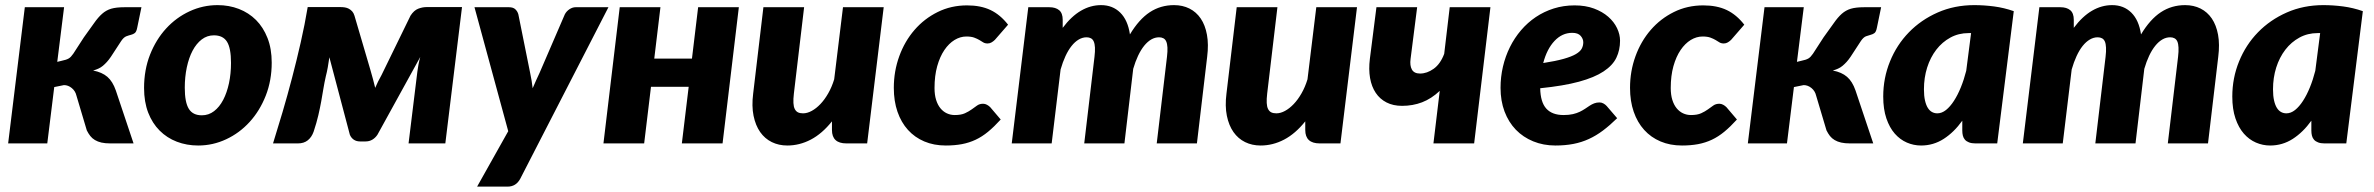

<svg xmlns="http://www.w3.org/2000/svg" viewBox="-20 -546 9039 731"><path d="M299.5 -404Q323 -436 338.2 -458Q353.5 -480 368.8 -493.5Q384 -507 403.2 -512.8Q422.5 -518.5 454.5 -518.5H518.5L502.5 -441Q499.5 -425 493.2 -420.2Q487 -415.5 478.8 -413.5Q470.5 -411.5 460.8 -407.8Q451 -404 441.5 -390L402 -329.5Q394.5 -318.5 387 -310.2Q379.5 -302 371.8 -295.5Q364 -289 354.8 -284.8Q345.5 -280.5 334.5 -277.5Q368.5 -271 388.8 -253.5Q409 -236 421 -201.5L488.5 0H400Q380.5 0 366.2 -3.2Q352 -6.5 341.5 -12.8Q331 -19 323.8 -28.2Q316.5 -37.5 310.5 -49.5L271 -182Q267 -199.5 253.2 -210.8Q239.5 -222 223.5 -222L186.5 -214.5L160 0H11L74.5 -518.5H224L198 -310.5L214.5 -314.5Q224 -316.5 230.2 -318.5Q236.5 -320.5 241.2 -323.2Q246 -326 250 -330.2Q254 -334.5 259 -341.5Z M748.5 -107Q774.5 -107 795 -122.8Q815.5 -138.5 829.8 -165.8Q844 -193 851.8 -229.2Q859.5 -265.5 859.5 -306.5Q859.5 -363 844.2 -387.2Q829 -411.5 794.5 -411.5Q768.5 -411.5 748 -395.8Q727.5 -380 713.2 -353Q699 -326 691.2 -289.5Q683.5 -253 683.5 -212Q683.5 -156.5 698.8 -131.8Q714 -107 748.5 -107ZM734.5 8Q691 8 653.2 -6.5Q615.5 -21 587.8 -48.8Q560 -76.5 544.2 -117.2Q528.5 -158 528.5 -211Q528.5 -280 551.2 -337.8Q574 -395.5 612.5 -437.5Q651 -479.5 701.8 -503Q752.5 -526.5 808.5 -526.5Q852 -526.5 889.5 -512Q927 -497.5 954.8 -469.8Q982.5 -442 998.5 -401.2Q1014.5 -360.5 1014.5 -307.5Q1014.5 -239.5 991.8 -181.8Q969 -124 930.5 -81.8Q892 -39.5 841.2 -15.8Q790.5 8 734.5 8Z M1739 -519 1675.5 0H1535.5L1569 -273Q1570.5 -285.5 1573.2 -300Q1576 -314.5 1580 -329L1417 -33Q1409 -21 1397.5 -14.2Q1386 -7.5 1372 -7.5H1350.5Q1337 -7.5 1327 -14.2Q1317 -21 1312 -33L1234 -328Q1231.5 -309.5 1228 -290Q1224.5 -270.5 1220.5 -255.5Q1215 -231 1211.2 -208Q1207.5 -185 1203 -160.2Q1198.5 -135.5 1192 -107.2Q1185.5 -79 1174 -44.5Q1166.5 -23.5 1151.8 -11.8Q1137 0 1114.5 0H1019.5Q1037 -56 1055.8 -119.5Q1074.5 -183 1092 -249.8Q1109.5 -316.5 1125 -384.8Q1140.5 -453 1151.5 -519H1277Q1284.5 -519 1292.8 -517.8Q1301 -516.5 1308 -512.8Q1315 -509 1320.8 -502.8Q1326.5 -496.5 1329.5 -486.5L1390 -280.5Q1395.5 -261.5 1400.2 -244.2Q1405 -227 1408.5 -211.5Q1418 -234.5 1432.5 -260L1543 -486.5Q1556 -506.5 1572.2 -512.8Q1588.5 -519 1603.5 -519Z M2296.5 -518.5 1960.5 135Q1944.5 164.5 1912.5 164.5H1796.5L1915 -46.5L1786.5 -518.5H1917.5Q1934 -518.5 1942.2 -510.5Q1950.5 -502.5 1953.5 -491.5L1998.5 -268Q2001.5 -253.5 2004 -239Q2006.5 -224.5 2008 -210Q2014.5 -225 2021 -239.8Q2027.5 -254.5 2034.5 -269L2130.5 -491.5Q2136.5 -503 2148 -510.8Q2159.5 -518.5 2171.5 -518.5Z M2793 -518.5 2731 0H2576L2602 -215.5H2458.5L2432.5 0H2277.5L2339.5 -518.5H2494.5L2471 -323H2614.5L2638 -518.5Z M3344.5 -518.5 3281.5 0H3202.5Q3147.5 0 3147.5 -51V-84Q3110 -37 3067 -14.5Q3024 8 2977.5 8Q2945 8 2918.5 -5Q2892 -18 2874.2 -43.2Q2856.5 -68.5 2849 -105.2Q2841.5 -142 2847.5 -189.5L2886.5 -518.5H3041.5L3002.5 -189.5Q3000 -168.5 3000.8 -154Q3001.5 -139.5 3006 -130.8Q3010.5 -122 3018.2 -118.2Q3026 -114.5 3037.5 -114.5Q3053.5 -114.5 3070.5 -123.8Q3087.5 -133 3103.5 -149.8Q3119.5 -166.5 3133.2 -190.5Q3147 -214.5 3156 -244L3189.5 -518.5Z M3790 -91Q3765 -63.5 3742 -44.5Q3719 -25.5 3694.5 -14Q3670 -2.5 3642.2 2.8Q3614.5 8 3581 8Q3535.5 8 3499 -7.5Q3462.5 -23 3436.8 -51.5Q3411 -80 3397 -120.5Q3383 -161 3383 -211.5Q3383 -275 3403.8 -332Q3424.5 -389 3461.8 -432Q3499 -475 3550 -500.2Q3601 -525.5 3662 -525.5Q3714 -525.5 3751.2 -507.8Q3788.5 -490 3818 -452L3768 -394.5Q3762.5 -389 3755.5 -384.8Q3748.5 -380.5 3740 -380.5Q3730 -380.5 3723.2 -384.8Q3716.5 -389 3708.5 -393.8Q3700.5 -398.5 3689 -402.8Q3677.5 -407 3659 -407Q3636 -407 3614.2 -393.8Q3592.5 -380.5 3575.5 -355.5Q3558.5 -330.5 3548.2 -294Q3538 -257.5 3538 -211Q3538 -185 3544 -165.8Q3550 -146.5 3560.5 -133.8Q3571 -121 3585 -114.5Q3599 -108 3615 -108Q3639 -108 3653.8 -114.8Q3668.5 -121.5 3679.5 -129.5Q3690.5 -137.5 3700 -144.2Q3709.5 -151 3723 -151Q3730.5 -151 3737.5 -147.2Q3744.5 -143.5 3750 -138L3790 -91Z M3832 0 3895 -518.5H3975Q3999 -518.5 4012.5 -507.2Q4026 -496 4026 -470.5V-440Q4059 -484 4095.5 -505.2Q4132 -526.5 4172 -526.5Q4216 -526.5 4245 -498Q4274 -469.5 4282 -415Q4316.5 -472.5 4357.5 -499.5Q4398.5 -526.5 4450 -526.5Q4482.5 -526.5 4508.5 -513.5Q4534.5 -500.5 4551.5 -475.5Q4568.5 -450.5 4575.2 -413.8Q4582 -377 4576 -329.5L4537 0H4384L4423 -329.5Q4425.5 -350.5 4424.8 -365Q4424 -379.5 4420.2 -388Q4416.5 -396.5 4409.5 -400.2Q4402.5 -404 4393 -404Q4377.5 -404 4363.2 -395.8Q4349 -387.5 4336.2 -371.8Q4323.5 -356 4313 -333.8Q4302.5 -311.5 4294.5 -284L4261 0H4108L4147 -329.5Q4149.5 -350.5 4148.8 -365Q4148 -379.5 4144.2 -388Q4140.5 -396.5 4133.5 -400.2Q4126.5 -404 4117 -404Q4101.5 -404 4087 -395.5Q4072.5 -387 4059.8 -371Q4047 -355 4036.5 -332.2Q4026 -309.5 4018 -281.5L3984 0Z M5146.5 -518.5 5083.5 0H5004.5Q4949.5 0 4949.5 -51V-84Q4912 -37 4869 -14.5Q4826 8 4779.5 8Q4747 8 4720.5 -5Q4694 -18 4676.2 -43.2Q4658.5 -68.5 4651 -105.2Q4643.5 -142 4649.5 -189.5L4688.5 -518.5H4843.5L4804.5 -189.5Q4802 -168.5 4802.8 -154Q4803.5 -139.5 4808 -130.8Q4812.5 -122 4820.2 -118.2Q4828 -114.5 4839.5 -114.5Q4855.5 -114.5 4872.5 -123.8Q4889.5 -133 4905.5 -149.8Q4921.5 -166.5 4935.2 -190.5Q4949 -214.5 4958 -244L4991.5 -518.5Z M5654.5 -518.5 5592.5 0H5437.5L5461.5 -200Q5429.5 -170 5394.2 -156.5Q5359 -143 5318 -143Q5284 -143 5258.8 -156Q5233.5 -169 5217.8 -192.5Q5202 -216 5196.2 -249Q5190.5 -282 5195.5 -322L5220.5 -518.5H5375.5L5350.5 -322Q5347 -296.5 5355.5 -281.2Q5364 -266 5386.5 -266Q5413 -266 5438.5 -284.2Q5464 -302.5 5478.5 -341L5499.5 -518.5Z M5966 -421Q5927.5 -421 5898.5 -390.2Q5869.5 -359.5 5855.5 -306Q5903.5 -313.5 5933.5 -322Q5963.5 -330.5 5980 -340.2Q5996.5 -350 6002.2 -361Q6008 -372 6008 -385Q6008 -398 5998 -409.5Q5988 -421 5966 -421ZM6137 -96Q6109.5 -69 6083.2 -49.2Q6057 -29.5 6029.2 -16.8Q6001.5 -4 5970.2 2Q5939 8 5902 8Q5856 8 5817.5 -7.8Q5779 -23.5 5751.2 -52.2Q5723.5 -81 5708.2 -121.5Q5693 -162 5693 -211.5Q5693 -253 5702.2 -292.5Q5711.5 -332 5728.8 -366.8Q5746 -401.5 5771 -430.8Q5796 -460 5827.2 -481Q5858.5 -502 5895.8 -513.8Q5933 -525.5 5975 -525.5Q6016.5 -525.5 6048.8 -513.5Q6081 -501.5 6103 -482.2Q6125 -463 6136.5 -439Q6148 -415 6148 -391Q6148 -355.5 6134 -326.2Q6120 -297 6085.2 -274Q6050.5 -251 5991.8 -235Q5933 -219 5844 -210Q5845 -157 5867.2 -132.5Q5889.5 -108 5933 -108Q5953.5 -108 5968.5 -111.5Q5983.5 -115 5994.8 -120.5Q6006 -126 6015 -132Q6024 -138 6032.2 -143.5Q6040.5 -149 6049.5 -152.5Q6058.5 -156 6070 -156Q6077.5 -156 6084.5 -152.2Q6091.5 -148.5 6097 -142.5Z M6593 -91Q6568 -63.5 6545 -44.5Q6522 -25.5 6497.5 -14Q6473 -2.5 6445.2 2.8Q6417.5 8 6384 8Q6338.5 8 6302 -7.5Q6265.5 -23 6239.8 -51.5Q6214 -80 6200 -120.5Q6186 -161 6186 -211.5Q6186 -275 6206.8 -332Q6227.5 -389 6264.8 -432Q6302 -475 6353 -500.2Q6404 -525.5 6465 -525.5Q6517 -525.5 6554.2 -507.8Q6591.5 -490 6621 -452L6571 -394.5Q6565.5 -389 6558.5 -384.8Q6551.5 -380.5 6543 -380.5Q6533 -380.5 6526.2 -384.8Q6519.5 -389 6511.5 -393.8Q6503.5 -398.5 6492 -402.8Q6480.5 -407 6462 -407Q6439 -407 6417.2 -393.8Q6395.5 -380.5 6378.5 -355.5Q6361.5 -330.5 6351.2 -294Q6341 -257.5 6341 -211Q6341 -185 6347 -165.8Q6353 -146.5 6363.5 -133.8Q6374 -121 6388 -114.5Q6402 -108 6418 -108Q6442 -108 6456.8 -114.8Q6471.5 -121.5 6482.5 -129.5Q6493.5 -137.5 6503 -144.2Q6512.5 -151 6526 -151Q6533.5 -151 6540.5 -147.2Q6547.5 -143.5 6553 -138L6593 -91Z M6923 -404Q6946.5 -436 6961.8 -458Q6977 -480 6992.2 -493.5Q7007.5 -507 7026.8 -512.8Q7046 -518.5 7078 -518.5H7142L7126 -441Q7123 -425 7116.8 -420.2Q7110.5 -415.5 7102.2 -413.5Q7094 -411.5 7084.2 -407.8Q7074.5 -404 7065 -390L7025.5 -329.5Q7018 -318.5 7010.5 -310.2Q7003 -302 6995.2 -295.5Q6987.5 -289 6978.2 -284.8Q6969 -280.5 6958 -277.5Q6992 -271 7012.2 -253.5Q7032.5 -236 7044.5 -201.5L7112 0H7023.5Q7004 0 6989.8 -3.2Q6975.5 -6.5 6965 -12.8Q6954.5 -19 6947.2 -28.2Q6940 -37.5 6934 -49.5L6894.5 -182Q6890.5 -199.5 6876.8 -210.8Q6863 -222 6847 -222L6810 -214.5L6783.5 0H6634.5L6698 -518.5H6847.5L6821.5 -310.5L6838 -314.5Q6847.5 -316.5 6853.8 -318.5Q6860 -320.5 6864.8 -323.2Q6869.5 -326 6873.5 -330.2Q6877.5 -334.5 6882.5 -341.5Z M7475 -420Q7437 -420 7405.8 -403Q7374.5 -386 7352 -356.8Q7329.5 -327.5 7317.2 -288.8Q7305 -250 7305 -206Q7305 -181 7309 -163.5Q7313 -146 7319.8 -135.2Q7326.5 -124.5 7335.8 -119.5Q7345 -114.5 7356 -114.5Q7373 -114.5 7389 -127.2Q7405 -140 7419.2 -162Q7433.5 -184 7445.5 -213.5Q7457.5 -243 7466 -276.5L7484.5 -420ZM7451 -86.5Q7419.5 -42.5 7380.2 -17.2Q7341 8 7294 8Q7266 8 7240 -3.2Q7214 -14.5 7194 -37.2Q7174 -60 7162 -95.2Q7150 -130.5 7150 -178.5Q7150 -249 7175.8 -312.2Q7201.5 -375.5 7247.8 -423Q7294 -470.5 7357.5 -498.5Q7421 -526.5 7497 -526.5Q7534 -526.5 7572 -521.5Q7610 -516.5 7647 -503.5L7584 0H7501Q7486.5 0 7476.8 -3.8Q7467 -7.5 7461.2 -14Q7455.5 -20.5 7453.2 -29.5Q7451 -38.5 7451 -49Z M7681.5 0 7744.5 -518.5H7824.5Q7848.5 -518.5 7862 -507.2Q7875.5 -496 7875.5 -470.5V-440Q7908.5 -484 7945 -505.2Q7981.5 -526.5 8021.5 -526.5Q8065.5 -526.5 8094.5 -498Q8123.5 -469.5 8131.5 -415Q8166 -472.5 8207 -499.5Q8248 -526.5 8299.5 -526.5Q8332 -526.5 8358 -513.5Q8384 -500.5 8401 -475.5Q8418 -450.5 8424.8 -413.8Q8431.5 -377 8425.5 -329.5L8386.5 0H8233.5L8272.5 -329.5Q8275 -350.5 8274.2 -365Q8273.5 -379.5 8269.8 -388Q8266 -396.5 8259 -400.2Q8252 -404 8242.5 -404Q8227 -404 8212.8 -395.8Q8198.5 -387.5 8185.8 -371.8Q8173 -356 8162.5 -333.8Q8152 -311.5 8144 -284L8110.5 0H7957.5L7996.5 -329.5Q7999 -350.5 7998.2 -365Q7997.5 -379.5 7993.8 -388Q7990 -396.5 7983 -400.2Q7976 -404 7966.5 -404Q7951 -404 7936.5 -395.5Q7922 -387 7909.2 -371Q7896.5 -355 7886 -332.2Q7875.5 -309.5 7867.5 -281.5L7833.5 0Z M8804 -420Q8766 -420 8734.8 -403Q8703.5 -386 8681 -356.8Q8658.5 -327.5 8646.2 -288.8Q8634 -250 8634 -206Q8634 -181 8638 -163.5Q8642 -146 8648.8 -135.2Q8655.5 -124.5 8664.8 -119.5Q8674 -114.5 8685 -114.5Q8702 -114.5 8718 -127.2Q8734 -140 8748.2 -162Q8762.5 -184 8774.5 -213.5Q8786.5 -243 8795 -276.5L8813.5 -420ZM8780 -86.5Q8748.5 -42.5 8709.2 -17.2Q8670 8 8623 8Q8595 8 8569 -3.2Q8543 -14.5 8523 -37.2Q8503 -60 8491 -95.2Q8479 -130.5 8479 -178.5Q8479 -249 8504.8 -312.2Q8530.5 -375.5 8576.8 -423Q8623 -470.5 8686.5 -498.5Q8750 -526.5 8826 -526.5Q8863 -526.5 8901 -521.5Q8939 -516.5 8976 -503.5L8913 0H8830Q8815.5 0 8805.8 -3.8Q8796 -7.5 8790.2 -14Q8784.5 -20.5 8782.2 -29.5Q8780 -38.5 8780 -49Z"/></svg>

Font: Lato ExtraBold
Style: Italic
Weight: 800
Italic angle: -7°
Designer: Lukasz Dziedzic with Adam Twardoch and Botio Nikoltchev
Foundry: tyPoland Lukasz Dziedzic
Version: Version 2.015; 2015-08-06; http://www.latofonts.com/